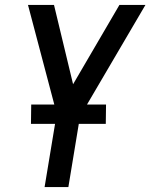

<svg xmlns="http://www.w3.org/2000/svg" viewBox="-20 -540 640 775"><path d="M160 215 209 -81 93 -520H198L275 -200L462 -520H567L303 -70L256 215ZM407 -40H105L106 -118H408Z"/></svg>

Font: Iosevka Aile Medium Oblique
Style: Regular
Weight: 500
Italic angle: -9°
Designer: Belleve Invis
Foundry: Belleve Invis
Version: Version 31.1.0; ttfautohint (v1.8.4)